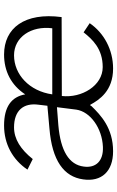

<svg xmlns="http://www.w3.org/2000/svg" viewBox="164 -730 576 944"><g transform="rotate(-90 452.0 -258.0)"><path d="M452 -242 840 -243C864 -425 786 -526 656 -526C575 -526 506 -492 460 -422C448 -490 399 -526 307 -526C216 -526 139 -484 90 -411L142 -385C189 -444 240 -477 298 -477C379 -477 420 -432 409 -355L404 -313L293 -303C134 -290 55 -232 42 -137C29 -47 81 10 180 10C295 10 358 -51 402 -96C404 -101 407 -104 409 -102C433 -58 477 10 587 10C680 10 762 -35 810 -105L765 -135C730 -91 684 -41 594 -41C503 -41 441 -144 452 -242ZM652 -477C742 -477 798 -392 785 -289H460C476 -402 558 -477 652 -477ZM397 -266 385 -171C375 -102 294 -44 202 -40C131 -37 97 -76 105 -134C114 -207 183 -248 307 -259Z"/></g></svg>

Font: United Sans ExtraLight
Style: Italic
Weight: 200
Italic angle: -8°
Designer: Pablo Impallari, Rodrigo Fuenzalida (Modified by Dan O. Williams)
Version: Version 1.000;PS 001.000;hotconv 1.0.88;makeotf.lib2.5.64775